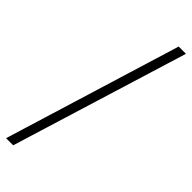

<svg xmlns="http://www.w3.org/2000/svg" viewBox="-312 -785 972 972"><g transform="rotate(45 174.0 -299.0)"><path d="M3 174H54L345 -772H293Z"/></g></svg>

Font: Shippori Mincho
Style: Regular
Weight: 400
Designer: Bonji Tadano  Ryoko NISHIZUKA  (kana & ideographs); Frank Grießhammer (Latin, Greek & Cyrillic); Wenlong ZHANG  (bopomof
Foundry: Adobe Systems Incorporated
Version: Version 1.003;PS 1.001;hotconv 16.6.54;makeotf.lib2.5.65590